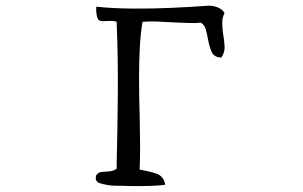

<svg xmlns="http://www.w3.org/2000/svg" viewBox="-20 -666 1040 660"><path d="M752 -621Q744 -606 744 -589.5Q744 -573 746 -556Q746 -554 747 -549Q751 -527 752 -506.5Q753 -486 741 -468Q715 -469 707 -488.5Q699 -508 695 -531Q692 -548 687.5 -564.5Q683 -581 670 -588Q652 -586 627.5 -587Q603 -588 576 -589Q548 -591 520.5 -592Q493 -593 470 -591Q463 -551 460.5 -501Q458 -451 458 -396Q458 -366 458.5 -335Q459 -304 460 -273Q461 -223 461.5 -174.5Q462 -126 460 -83Q490 -78 516.5 -69.5Q543 -61 548 -31Q530 -28 497 -27Q464 -26 428.5 -26.5Q393 -27 366 -28Q344 -30 324 -36Q304 -42 311 -64Q318 -74 330 -75Q342 -76 356 -77Q370 -78 381 -86Q381 -91 381 -96Q381 -101 381 -105Q384 -216 385 -340.5Q386 -465 381 -591Q373 -594 365 -594Q357 -594 349 -594Q341 -593 333 -593Q325 -593 318 -598Q309 -614 311 -643Q368 -637 435.5 -636.5Q503 -636 569.5 -639Q636 -642 690 -646Q708 -648 726 -641.5Q744 -635 752 -621Z"/></svg>

Font: Yuji Syuku
Style: Regular
Weight: 400
Designer: Kataoka Yuji
Foundry: Kinuta Font Factory
Version: Version 3.002